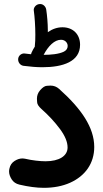

<svg xmlns="http://www.w3.org/2000/svg" viewBox="-20 -860 506 939"><path d="M25.9 -34.7C24.9 -30.3 24.4 -25.4 24.4 -21C24.4 -8.8 28.8 3.9 37.1 17.1C45.4 30.3 58.1 39.1 75.2 43C118.7 53.2 158.7 58.6 194.3 58.6C242.7 58.6 285.6 50.3 322.8 33.7C397 0.5 440.9 -61.5 440.9 -141.1C440.9 -236.3 377.9 -328.1 269 -425.3C256.8 -436 243.2 -441.4 227.1 -441.4C225.1 -441.4 219.2 -440.9 209.5 -440.4C199.2 -439.9 188.5 -432.6 176.8 -419.4C166 -407.2 160.6 -393.1 160.6 -377C160.6 -375.5 161.1 -369.6 161.6 -359.9C162.1 -350.1 168.9 -339.4 182.1 -327.6C218.3 -295.4 248.5 -262.7 273.4 -229C298.3 -195.3 310.5 -165.5 310.5 -138.7C310.5 -97.2 269 -71.3 203.1 -71.3C175.3 -71.3 136.2 -75.7 103.5 -83.5C98.6 -84.5 93.8 -85 88.9 -85C76.7 -85 64.5 -81.1 51.3 -72.8C38.1 -64.5 29.3 -51.8 25.9 -34.7ZM68.8 -572.3V-568.4C68.8 -555.2 78.6 -540.5 94.7 -538.1C128.4 -533.7 159.2 -531.2 187.5 -531.2C287.6 -531.2 371.6 -558.6 371.6 -641.1C371.6 -693.4 335.9 -726.6 285.6 -726.6C260.7 -726.6 236.8 -718.8 213.9 -702.6V-713.9C213.9 -744.6 210.4 -785.2 206.1 -813C203.6 -829.1 190.4 -840.3 176.8 -840.3C174.8 -840.3 172.9 -840.3 170.9 -839.8C156.7 -837.9 145 -824.7 145 -811.5C145 -810.1 145 -808.1 145.5 -806.6C149.4 -779.3 152.8 -732.4 152.8 -690.9C152.8 -669.4 152.3 -651.4 150.4 -636.2V-632.3C144 -622.6 138.7 -612.3 133.8 -601.6C132.8 -599.1 132.3 -597.2 131.8 -594.7C122.6 -595.7 112.8 -596.7 102.5 -598.1C101.1 -598.6 99.1 -598.6 97.7 -598.6C85.4 -598.6 70.8 -589.4 68.8 -572.3ZM278.3 -665.5C298.3 -665.5 311 -650.9 311 -635.3C311 -623 304.7 -613.8 292.5 -607.4C267.6 -595.2 228.5 -591.8 193.4 -591.8C216.3 -635.3 246.6 -665.5 278.3 -665.5Z"/></svg>

Font: Mikhak
Style: Bold
Weight: 700
Designer: Amin Abedi
Version: Version 3.2